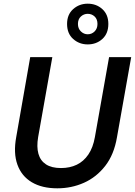

<svg xmlns="http://www.w3.org/2000/svg" viewBox="-20 -1010 732 1042"><path d="M291 12Q208 12 152.5 -21Q97 -54 74.5 -116.5Q52 -179 68 -266L144 -700H264L187 -266Q178 -213 188.5 -175.5Q199 -138 229.5 -118Q260 -98 311 -98Q359 -98 396.5 -116Q434 -134 459.5 -171.5Q485 -209 495 -266L572 -700H692L615 -266Q599 -171 551 -109.5Q503 -48 435.5 -18Q368 12 291 12ZM456 -769Q410 -769 377 -798.5Q344 -828 344 -880Q344 -931 377 -960.5Q410 -990 456 -990Q503 -990 535.5 -960.5Q568 -931 568 -880Q568 -828 535.5 -798.5Q503 -769 456 -769ZM456 -824Q478 -824 493.5 -839.5Q509 -855 509 -880Q509 -906 493.5 -920.5Q478 -935 456 -935Q435 -935 419 -920.5Q403 -906 403 -880Q403 -855 419 -839.5Q435 -824 456 -824Z"/></svg>

Font: DM Sans 16pt SemiBold
Style: Italic
Weight: 600
Italic angle: -10°
Version: Version 4.004;gftools[0.9.30]